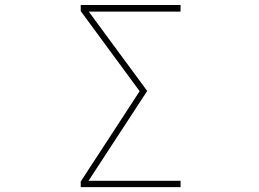

<svg xmlns="http://www.w3.org/2000/svg" viewBox="-20 -773 1040 770"><path d="M303.7 -22.5V-44.9L540 -407.2L303.7 -728.5V-752.9H704.1V-726.6H335.9L570.3 -408.2L335 -47.9H704.1V-22.5Z"/></svg>

Font: Mgen+ 1mn thin
Style: Regular
Weight: 100
Designer: [Source Han Sans]
Ryoko NISHIZUKA  (kana & ideographs); Paul D. Hunt (Latin, Greek & Cyrillic); Wenlong ZHANG  (bopomofo
Version: Version 1.059.20150602